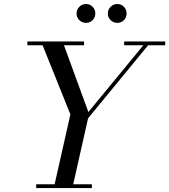

<svg xmlns="http://www.w3.org/2000/svg" viewBox="-20 -962 865 982"><path d="M255 0 340 -377 190 -750H300L432 -389L727.5 -748H752L430.5 -357L350 0ZM165 0V-19.5H450V0ZM120 -730.5V-750H410V-730.5ZM615 -730.5V-750H825V-730.5ZM580 -845Q560 -845 545.8 -859Q531.5 -873 531.5 -893Q531.5 -913 545.8 -927.2Q560 -941.5 580 -941.5Q600 -941.5 613.8 -927.2Q627.5 -913 627.5 -893Q627.5 -873 613.8 -859Q600 -845 580 -845ZM420 -845Q400 -845 385.8 -859Q371.5 -873 371.5 -893Q371.5 -913 385.8 -927.2Q400 -941.5 420 -941.5Q440 -941.5 453.8 -927.2Q467.5 -913 467.5 -893Q467.5 -873 453.8 -859Q440 -845 420 -845Z"/></svg>

Font: Bodoni Moda 11pt
Style: Italic
Weight: 400
Italic angle: -13°
Version: Version 2.004